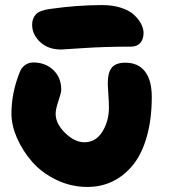

<svg xmlns="http://www.w3.org/2000/svg" viewBox="-20 -743 669 753"><path d="M220.2 -548.8Q168.5 -548.8 137.2 -578.4Q106 -607.9 106 -646Q106 -670.4 120.6 -686.5Q135.3 -702.6 176.8 -708Q283.2 -723.1 380.9 -723.1Q422.9 -723.1 455.8 -712.2Q488.8 -701.2 506.8 -683.8Q524.9 -666.5 533.9 -648.4Q543 -630.4 543 -613.8Q543 -588.9 530 -574.5Q517.1 -560.1 494.1 -560.1Q391.6 -560.1 307.4 -554.4Q223.1 -548.8 220.2 -548.8ZM323.2 -9.8Q258.3 -9.8 200.7 -37.8Q143.1 -65.9 105.7 -108.9Q68.4 -151.9 46.6 -201.7Q24.9 -251.5 24.9 -296.9Q24.9 -379.4 57.1 -459Q63 -476.1 77.4 -487.1Q91.8 -498 110.8 -498Q157.7 -498 189 -468.5Q220.2 -439 220.2 -391.1Q220.2 -379.9 209.2 -347.2Q198.2 -314.5 198.2 -296.9Q198.2 -257.8 235.6 -221.4Q272.9 -185.1 311 -185.1Q355.5 -185.1 381.3 -226.3Q407.2 -267.6 407.2 -321.8Q407.2 -342.8 405 -373.3Q402.8 -403.8 402.8 -418.9Q402.8 -458 418.2 -477.5Q433.6 -497.1 472.2 -497.1Q521.5 -497.1 548.3 -463.1Q575.2 -429.2 575.2 -362.8Q575.2 -275.9 555.9 -207.8Q536.6 -139.6 502.2 -96.9Q467.8 -54.2 422.4 -32Q377 -9.8 323.2 -9.8Z"/></svg>

Font: Shantell Sans Irregular
Style: Regular
Weight: 800
Designer: Stephen Nixon, Anya Danilova, Shantell Martin
Foundry: Arrow Type
Version: Version 1.006;[9816181b4]